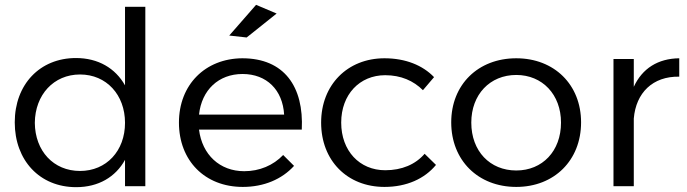

<svg xmlns="http://www.w3.org/2000/svg" viewBox="-20 -770 2839 794"><path d="M497 -742V-417C457 -488 386 -530 294 -530C145 -530 41 -421 41 -264C41 -107 144 4 295 4C387 4 458 -38 497 -109V0H581V-742ZM311 -63C201 -63 125 -146 124 -262C125 -378 202 -462 311 -462C420 -462 497 -378 497 -262C497 -146 420 -63 311 -63Z M1124 -714 1039 -750 928 -623 1000 -615ZM982 -529C829 -528 720 -420 720 -263C720 -106 827 3 984 3C1072 3 1146 -29 1196 -84L1151 -129C1110 -86 1053 -62 990 -62C889 -62 816 -130 803 -234H1228C1237 -412 1155 -529 982 -529ZM803 -296C814 -398 884 -464 983 -464C1083 -464 1149 -398 1155 -296Z M1729 -397 1775 -451C1728 -500 1657 -529 1570 -529C1417 -529 1308 -419 1308 -263C1308 -106 1416 3 1570 3C1662 3 1736 -31 1783 -88L1736 -134C1698 -90 1642 -66 1573 -66C1467 -66 1391 -146 1391 -263C1391 -379 1467 -459 1573 -459C1638 -459 1690 -436 1729 -397Z M2115 -529C1957 -529 1846 -420 1846 -264C1846 -107 1957 3 2115 3C2272 3 2383 -107 2383 -264C2383 -420 2272 -529 2115 -529ZM2115 -460C2223 -460 2300 -379 2300 -263C2300 -145 2223 -65 2115 -65C2006 -65 1929 -145 1929 -263C1929 -379 2006 -460 2115 -460Z M2601 -411V-526H2517V0H2601V-280C2610 -386 2679 -455 2789 -453V-529C2701 -528 2636 -487 2601 -411Z"/></svg>

Font: Juman Normal
Style: Regular
Weight: 300
Designer: Bandar Raffah (Arabic) Julieta Ulanovsky (Latin)
Foundry: Caramella
Version: Version 5.022;PS 005.022;hotconv 1.0.88;makeotf.lib2.5.64775